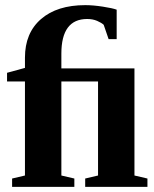

<svg xmlns="http://www.w3.org/2000/svg" viewBox="-20 -724 596 744"><path d="M501 -43.9 551.3 -32.2V0H310.1V-32.2L359.9 -43.9V-408.2H217.8V-43.9L268.1 -32.2V0H26.9V-32.2L76.7 -43.9V-408.2H7.3V-441.9L76.7 -460.9V-500.5Q76.7 -596.2 138.9 -650.1Q201.2 -704.1 310.5 -704.1Q340.8 -704.1 378.7 -698.2Q416.5 -692.4 432.1 -686.5V-572.3H400.9L381.8 -627.9Q373.5 -635.7 356.4 -643.1Q339.4 -650.4 317.9 -650.4Q217.8 -650.4 217.8 -516.1V-459H501Z"/></svg>

Font: Tinos
Style: Bold
Weight: 700
Designer: Steve Matteson
Foundry: Monotype Imaging Inc.
Version: Version 1.23